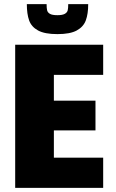

<svg xmlns="http://www.w3.org/2000/svg" viewBox="-20 -903 559 923"><path d="M53 0V-688H476V-543H239V-419H439V-276H239V-145H476V0ZM109 -883H204Q204 -864 206.5 -853.5Q209 -843 220 -836.5Q231 -830 256 -830Q280 -830 291.5 -836.5Q303 -843 305.5 -853.5Q308 -864 308 -883H404Q404 -836 392.5 -805Q381 -774 349 -756.5Q317 -739 256 -739Q195 -739 163 -756.5Q131 -774 120 -805Q109 -836 109 -883Z"/></svg>

Font: Saira Semi Condensed ExtraBold
Style: Regular
Weight: 800
Width: 4
Designer: Hector Gatti with collaboration of the Omnibus-Type team
Foundry: Omnibus-Type
Version: Version 1.001; ttfautohint (v1.8)